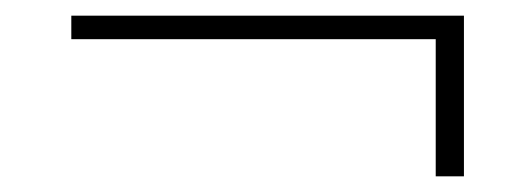

<svg xmlns="http://www.w3.org/2000/svg" viewBox="-20 -390 677 245"><path d="M572 -370V-165H536V-340H71V-370Z"/></svg>

Font: Playfair Display ExtraBold
Style: Regular
Weight: 800
Designer: Claus Eggers Sørensen
Foundry: Claus Eggers Sørensen
Version: Version 1.203